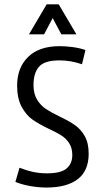

<svg xmlns="http://www.w3.org/2000/svg" viewBox="-20 -842 478 870"><path d="M351.6 -550.8Q300.8 -568.4 250 -568.4Q181.6 -568.4 156.7 -539.6Q131.8 -510.7 131.8 -457Q131.8 -417 147.9 -390.6Q164.1 -364.3 187.5 -348.6Q210.9 -333 251 -313.5Q293.9 -293 319.8 -274.9Q345.7 -256.8 363.8 -225.6Q381.8 -194.3 381.8 -145.5Q381.8 -68.4 332.5 -30.3Q283.2 7.8 190.4 7.8Q156.2 7.8 119.1 1.5Q82 -4.9 49.8 -17.6L68.4 -82Q100.6 -69.3 129.9 -63Q159.2 -56.6 193.4 -56.6Q255.9 -56.6 281.7 -78.6Q307.6 -100.6 307.6 -139.6Q307.6 -170.9 293.9 -192.4Q280.3 -213.9 259.3 -227.5Q238.3 -241.2 202.1 -257.8Q155.3 -280.3 127 -300.3Q98.6 -320.3 78.1 -357.9Q57.6 -395.5 57.6 -454.1Q57.6 -535.2 107.4 -584Q157.2 -632.8 250 -632.8Q279.3 -632.8 311 -628.4Q342.8 -624 367.2 -615.2ZM326.2 -686.5H257.8L201.2 -793H236.3L179.7 -686.5H111.3L191.4 -822.3H246.1Z"/></svg>

Font: Sudo Variable
Style: Regular
Weight: 400
Monospace: yes
Designer: Jens Kutilek
Foundry: Jens Kutilek
Version: Version 0.040